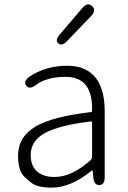

<svg xmlns="http://www.w3.org/2000/svg" viewBox="-20 -849 587 882"><path d="M218 13Q150 13 122 -11Q108 -23 94 -35Q63 -63 63 -134Q63 -221 145 -269Q224 -314 397 -334Q403 -335 403 -341Q407 -496 281 -496Q194 -496 144 -458Q115 -436 100 -456Q86 -476 116 -497Q190 -547 289 -547Q379 -547 423 -487Q461 -434 461 -338V-35Q461 0 437 1Q412 2 409 -33L406 -63Q405 -68 401 -65Q305 13 218 13ZM230 -36Q273 -36 315 -57Q354 -76 395 -112Q403 -119 403 -130V-287Q403 -292 398 -291Q250 -274 183 -236Q121 -200 121 -137Q121 -85 153 -59Q182 -36 230 -36ZM289 -661Q264 -635 248 -650Q231 -664 255 -691L359 -813Q383 -840 403 -821Q424 -802 399 -776Z"/></svg>

Font: Resource Han Rounded JP Light
Style: Regular
Weight: 300
Designer: Cyano Hao (round all glyphs); Ryoko NISHIZUKA 西塚涼子 (kana, bopomofo & ideographs); Paul D. Hunt (Latin, Greek & Cyrillic)
Foundry: Cyano Hao
Version: 0.990